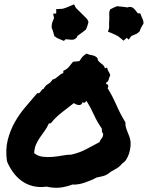

<svg xmlns="http://www.w3.org/2000/svg" viewBox="-20 -868 694 902"><path d="M569.3 -293Q568.4 -281.2 571.3 -270.5Q574.2 -259.8 578.6 -249.5Q583 -239.3 586.9 -228.5Q590.8 -217.8 592.8 -207Q594.7 -193.4 592.8 -177.2Q590.8 -161.1 585.9 -146Q581.1 -130.9 573.2 -118.7Q565.4 -106.4 554.7 -100.6Q541 -83 521.5 -73.2Q502 -63.5 485.4 -49.8Q474.6 -43 461.4 -40Q448.2 -37.1 434.6 -34.2Q423.8 -28.3 409.2 -22Q394.5 -15.6 378.9 -10.3Q363.3 -4.9 347.7 -2.4Q332 0 320.3 -1Q291 9.8 263.2 13.2Q235.4 16.6 198.2 8.8Q163.1 13.7 133.3 5.9Q103.5 -2 80.6 -19Q57.6 -36.1 40.5 -60.1Q23.4 -84 12.7 -110.4Q4.9 -166 16.6 -211.4Q28.3 -256.8 50.3 -295.4Q72.3 -334 100.6 -366.7Q128.9 -399.4 155.3 -430.7Q161.1 -428.7 164.6 -431.2Q168 -433.6 170.9 -438Q173.8 -442.4 177.2 -446.3Q180.7 -450.2 185.5 -451.2Q192.4 -465.8 205.6 -473.1Q218.8 -480.5 226.6 -494.1Q235.4 -496.1 241.2 -500Q247.1 -503.9 252.4 -508.8Q257.8 -513.7 263.7 -518.1Q269.5 -522.5 277.3 -524.4V-535.2Q294.9 -543 303.2 -553.2Q311.5 -563.5 323.2 -578.1Q332 -579.1 337.4 -579.1Q342.8 -579.1 353.5 -581.1Q361.3 -594.7 367.7 -601.6Q374 -608.4 386.7 -616.2Q398.4 -610.4 412.6 -608.4Q426.8 -606.4 437.5 -595.7Q438.5 -585.9 443.4 -580.6Q448.2 -575.2 454.1 -570.8Q460 -566.4 465.3 -561.5Q470.7 -556.6 472.7 -547.9Q476.6 -546.9 478 -548.8Q479.5 -550.8 483.4 -549.8Q486.3 -536.1 490.2 -531.7Q494.1 -527.3 498 -514.6Q493.2 -504.9 490.7 -494.6Q488.3 -484.4 478.5 -479.5Q477.5 -472.7 482.4 -472.2Q487.3 -471.7 488.3 -466.8Q489.3 -458 485.4 -454.1Q508.8 -416 527.3 -373.5Q545.9 -331.1 569.3 -293ZM447.3 -200.2Q451.2 -210.9 457.5 -217.8Q463.9 -224.6 464.8 -238.3Q460 -246.1 459 -250.5Q458 -254.9 458 -264.6Q436.5 -294.9 420.9 -329.6Q405.3 -364.3 385.7 -394.5Q383.8 -390.6 378.9 -386.7Q374 -382.8 368.2 -388.7Q366.2 -380.9 361.3 -377.4Q356.4 -374 350.6 -374.5Q344.7 -375 338.4 -377.4Q332 -379.9 327.1 -383.8Q298.8 -361.3 270.5 -339.8Q242.2 -318.4 219.7 -290Q215.8 -288.1 214.8 -288.6Q213.9 -289.1 209 -287.1Q201.2 -268.6 189.9 -253.4Q178.7 -238.3 168 -222.7Q157.2 -207 149.4 -189.5Q141.6 -171.9 140.6 -148.4Q157.2 -134.8 179.7 -131.8Q202.1 -128.9 226.1 -130.9Q250 -132.8 272.9 -137.2Q295.9 -141.6 315.4 -141.6Q356.4 -151.4 385.7 -167.5Q415 -183.6 447.3 -200.2ZM653.3 -768.6 654.3 -757.8Q647.5 -746.1 643.1 -738.3Q638.7 -730.5 636.7 -721.7Q626 -710.9 620.1 -708.5Q614.3 -706.1 609.4 -704.1Q598.6 -700.2 594.7 -696.3L585 -681.6L575.2 -690.4L560.5 -676.8Q549.8 -685.5 544.9 -689.9Q540 -694.3 535.6 -697.3Q531.2 -700.2 523.9 -703.6Q516.6 -707 501 -713.9L487.3 -718.8L491.2 -731.4Q493.2 -736.3 492.7 -749Q492.2 -761.7 493.2 -770.5Q494.1 -786.1 493.2 -799.8Q492.2 -813.5 498 -824.2Q518.6 -835 530.3 -838.9Q540 -837.9 548.8 -836.9Q557.6 -835.9 566.4 -835Q573.2 -834 575.2 -833.5Q577.1 -833 577.6 -833Q578.1 -833 580.1 -833.5Q582 -834 587.9 -835.9L599.6 -834Q606.4 -831.1 610.8 -825.7Q615.2 -820.3 620.1 -815.4Q624 -807.6 627.9 -805.7L639.6 -804.7L643.6 -793Q648.4 -783.2 649.9 -778.8Q651.4 -774.4 653.3 -768.6ZM361.3 -806.6Q372.1 -794.9 382.8 -785.2Q393.6 -775.4 395.5 -763.7Q391.6 -748 389.2 -742.2Q386.7 -736.3 383.8 -729.5Q371.1 -718.8 354.5 -707Q348.6 -702.1 346.7 -701.2Q344.7 -700.2 344.2 -699.7Q343.8 -699.2 343.3 -697.8Q342.8 -696.3 339.8 -690.4L330.1 -683.6Q322.3 -680.7 315.4 -681.2Q308.6 -681.6 301.8 -682.6Q298.8 -682.6 294.4 -683.1Q290 -683.6 288.1 -683.6L280.3 -675.8L268.6 -680.7Q257.8 -685.5 253.4 -687Q249 -688.5 244.1 -692.4L235.4 -698.2Q231.4 -712.9 229 -721.2Q226.6 -729.5 222.7 -737.3Q222.7 -753.9 224.6 -759.8Q226.6 -765.6 228.5 -770.5Q234.4 -781.2 233.4 -786.1L229.5 -803.7L244.1 -804.7V-825.2Q257.8 -826.2 264.6 -826.2Q271.5 -826.2 277.3 -827.6Q283.2 -829.1 290.5 -832Q297.9 -835 314.5 -841.8L328.1 -847.7L334 -835Q335.9 -831.1 345.2 -822.3Q354.5 -813.5 361.3 -806.6Z"/></svg>

Font: Permanent Marker
Style: Regular
Weight: 400
Designer: Font Diner, Inc
Foundry: Font Diner, Inc
Version: Version 1.000